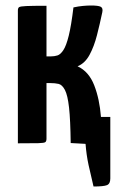

<svg xmlns="http://www.w3.org/2000/svg" viewBox="-20 -521 421 698"><path d="M320 157Q310 116 302 79Q294 42 291 2L237 -1Q236 -85 231 -130Q226 -175 216 -194Q206 -213 193 -216Q180 -219 162 -219H149V-17Q149 -8 145 -4.5Q141 -1 119 -0.5Q97 0 45 0V-483Q45 -492 49.5 -495Q54 -498 75.5 -499Q97 -500 149 -500V-316H165Q178 -316 189 -319.5Q200 -323 210.5 -339Q221 -355 230 -391.5Q239 -428 247 -494Q265 -498 281.5 -499.5Q298 -501 311 -501Q337 -501 346 -496.5Q355 -492 352 -477Q343 -434 332.5 -393Q322 -352 305.5 -321.5Q289 -291 262 -280Q303 -261 322.5 -211Q342 -161 347 -96H381V128Q381 147 369 152Q357 157 320 157Z"/></svg>

Font: Yanone Kaffeesatz SemiBold
Style: Regular
Weight: 600
Designer: Yanone (Cyrillic: Daniel Pouzeot, Huerta Tipografica, and Cyreal)
Foundry: Yanone
Version: Version 2.003